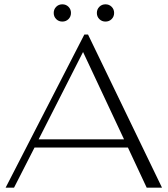

<svg xmlns="http://www.w3.org/2000/svg" viewBox="-20 -870 777 890"><path d="M573 -186H140L45 0H6L371 -710H388L731 0H660ZM555 -224 365 -629 159 -224ZM229 -810Q229 -827 240.5 -838.5Q252 -850 269 -850Q286 -850 297.5 -838.5Q309 -827 309 -810Q309 -793 297.5 -781.5Q286 -770 269 -770Q252 -770 240.5 -781.5Q229 -793 229 -810ZM429 -810Q429 -827 440.5 -838.5Q452 -850 469 -850Q486 -850 497.5 -838.5Q509 -827 509 -810Q509 -793 497.5 -781.5Q486 -770 469 -770Q452 -770 440.5 -781.5Q429 -793 429 -810Z"/></svg>

Font: Fahkwang ExtraLight
Style: Regular
Weight: 275
Designer: Suppakit Chalermlarp | Katatrad Co.,Ltd.
Foundry: Cadson Demak Co.,Ltd.
Version: Version 1.000; ttfautohint (v1.6)